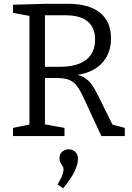

<svg xmlns="http://www.w3.org/2000/svg" viewBox="-20 -718 698 1013"><path d="M48.7 0V-43.3L148 -63.7L135.3 -45.7V-650.3L151.7 -631.3L48.7 -649.7V-693L220.3 -698H337Q450 -698 507.8 -651Q565.7 -604 565.7 -515Q565.7 -433 514.2 -380.8Q462.7 -328.7 357.7 -318.3L357 -328Q396 -324.3 420.5 -310.8Q445 -297.3 461.8 -274.7Q478.7 -252 494.7 -219.3L579 -49.3L553.7 -65.7L638.3 -43.3V0H515L423.3 -197.3Q404 -239.7 386.7 -263.3Q369.3 -287 343.5 -297Q317.7 -307 270.7 -306.7L201.7 -306.3L217 -320V-45.7L204 -64L320.3 -43.3V0ZM217 -344.3 201.7 -365.7H297Q386.3 -365.7 434 -402.2Q481.7 -438.7 481.7 -509.7Q481.7 -571.7 442.8 -604.5Q404 -637.3 327 -637.3H201.7L217 -652ZM313 275.3 283.7 255.7Q302.3 224.7 308.8 205.2Q315.3 185.7 315.3 176Q315.3 165.3 310 157.8Q304.7 150.3 299.2 141.3Q293.7 132.3 293.7 117.3Q293.7 94 308.8 81.8Q324 69.7 342.3 69.7Q360.7 69.7 376 82.5Q391.3 95.3 391.3 121.7Q391.3 148.3 373 187Q354.7 225.7 313 275.3Z"/></svg>

Font: Bitter Thin
Style: Regular
Weight: 100
Designer: Sol Matas, and Bitter project Authors
Foundry: Sol Matas
Version: Version 2.002